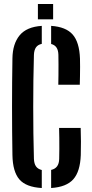

<svg xmlns="http://www.w3.org/2000/svg" viewBox="-20 -937 460 965"><path d="M190 8Q111 3.5 77.5 -35.2Q44 -74 42.5 -157.5Q41.5 -213.5 41 -275Q40.5 -336.5 40.5 -400Q40.5 -463.5 41 -525.2Q41.5 -587 42.5 -643.5Q43.5 -716.5 78.5 -759.2Q113.5 -802 190 -807V-716.5Q170.5 -712.5 161 -699Q151.5 -685.5 150.5 -661.5Q148.5 -598 147.8 -532.2Q147 -466.5 147 -400Q147 -333.5 147.8 -267.5Q148.5 -201.5 150.5 -138.5Q151.5 -114.5 160.8 -101Q170 -87.5 190 -82.5ZM237 8V-83Q257 -87.5 267 -101.2Q277 -115 277.5 -138.5Q278 -161 278.2 -188.8Q278.5 -216.5 278 -244Q277.5 -271.5 277 -294H385.5Q386.5 -261 386.8 -225.8Q387 -190.5 386 -157.5Q383 -75 348.5 -36Q314 3 237 8ZM273 -511Q273.5 -533 273.8 -559.5Q274 -586 274 -612.8Q274 -639.5 273.5 -661.5Q273 -684.5 264 -698Q255 -711.5 237 -716V-807Q311.5 -802 345.2 -763.5Q379 -725 382 -642.5Q382.5 -625 382.5 -600.8Q382.5 -576.5 382 -552.8Q381.5 -529 381 -511ZM170.5 -840V-917H247V-840Z"/></svg>

Font: Big Shoulders Stencil Display Thin
Style: Bold
Weight: 700
Version: Version 2.001